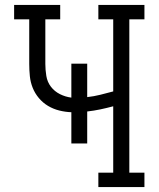

<svg xmlns="http://www.w3.org/2000/svg" viewBox="-20 -755 640 775"><path d="M377 0V-58H437V-326Q411 -319 385 -313.5Q359 -308 332 -305V-176H268V-302Q243 -303 219 -309Q195 -315 174 -327.5Q153 -340 137 -359Q121 -378 112 -400.5Q103 -423 100.5 -447.5Q98 -472 98 -497V-677H37V-735H223V-677H163V-497Q163 -473 167 -448.5Q171 -424 185.5 -405Q200 -386 222 -375Q244 -364 268 -361V-498H332V-363Q359 -366 385 -372.5Q411 -379 437 -386V-677H377V-735H563V-677H502V-58H563V0Z"/></svg>

Font: Iosevka Slab Light Extended
Style: Regular
Weight: 300
Width: 7
Monospace: yes
Designer: Belleve Invis
Foundry: Belleve Invis
Version: Version 11.1.0; ttfautohint (v1.8.3)